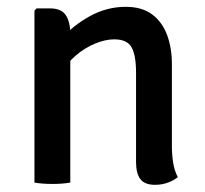

<svg xmlns="http://www.w3.org/2000/svg" viewBox="-20 -522 586 549"><path d="M123 -498Q155.5 -498 168.2 -478.5Q181 -459 181 -424.5V0Q170.5 2 157.2 3Q144 4 130 4Q116 4 102.5 3Q89 2 78.5 0V-491.5L84.5 -498ZM471.5 -105.5Q471.5 -79.5 475.2 -56.2Q479 -33 488.5 -15.5Q477 -6 459.8 0.2Q442.5 6.5 423.5 6.5Q393.5 6.5 381.2 -10Q369 -26.5 369 -59V-313.5Q369 -364 356.2 -386.8Q343.5 -409.5 306.5 -409.5Q281.5 -409.5 252.2 -397.5Q223 -385.5 197 -363.5Q171 -341.5 155 -311.5V-410.5Q188.5 -449 237 -475.8Q285.5 -502.5 339.5 -502.5Q386 -502.5 415 -480.8Q444 -459 457.8 -422Q471.5 -385 471.5 -338.5Z"/></svg>

Font: Signika Light
Style: Regular
Weight: 400
Version: Version 2.003;gftools[0.9.32]